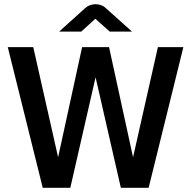

<svg xmlns="http://www.w3.org/2000/svg" viewBox="-20 -892 908 912"><path d="M183 0 17 -668H138L256 -145L370 -668H498L612 -145L730 -668H851L686 0H554L434 -525L314 0ZM261 -742 384 -853Q395 -863 408 -867.5Q421 -872 434 -872Q447 -872 460 -867.5Q473 -863 483 -853L607 -742H501L433 -803L366 -742Z"/></svg>

Font: Atkinson Hyperlegible Next Medium
Style: Regular
Weight: 500
Designer: Elliott Scott, Megan Eiswerth, Linus Boman, Theodore Petrosky, Letters from Sweden
Foundry: Applied Design Works, Letters from Sweden
Version: Version 2.001